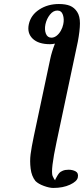

<svg xmlns="http://www.w3.org/2000/svg" viewBox="-20 -718 414 947"><path d="M292 -598.1Q297.4 -623.5 290.3 -644.8Q283.2 -666 262.7 -666Q242.2 -666 226.1 -645.5Q210 -625 204.1 -598.1Q198.7 -571.8 206.3 -552Q213.9 -532.2 233.9 -532.2Q247.1 -532.2 259.3 -541.7Q271.5 -551.3 280 -566.4Q288.6 -581.5 292 -598.1ZM122.1 -598.1Q131.8 -643.6 173.6 -670.9Q215.3 -698.2 270.5 -698.2Q303.7 -698.2 325.2 -689.5Q346.7 -680.7 360.6 -659.4Q374.5 -638.2 374.3 -602.3Q374 -566.4 363.8 -512.2L258.8 -17.1Q229 122.1 239.3 149.9Q248 168.5 252.4 171.9Q250 169.9 262.2 149.9Q268.1 140.1 272.7 134.8Q277.3 129.4 289.1 124.3Q300.8 119.1 317.9 119.1Q338.4 119.1 353.3 127.4Q368.2 135.7 363.8 157.2Q359.9 176.8 325.4 192.9Q291 209 242.7 209Q223.6 209 196.3 199Q168.9 189 154.8 174.8Q135.7 150.9 131.1 113.8Q126.5 76.7 130.9 42.7Q135.3 8.8 147 -46.9L228 -428.2Q234.9 -461.4 251 -502.9Q238.3 -500 227.1 -500Q169.4 -500 141.1 -527.3Q112.8 -554.7 122.1 -598.1Z"/></svg>

Font: Linux Libertine Slanted
Style: Semibold Slanted
Weight: 600
Designer: Philipp H. Poll
Foundry: Philipp H. Poll
Version: Version 5.1.1